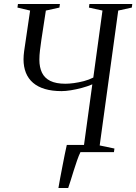

<svg xmlns="http://www.w3.org/2000/svg" viewBox="-20 -763 684 963"><path d="M273 180Q276 162 281.2 133.5Q286.5 105 292.8 72.8Q299 40.5 304.8 11.5Q310.5 -17.5 315 -36H414.5L383.5 0Q375 17.5 366.5 42Q358 66.5 349.8 92.5Q341.5 118.5 334.5 141.8Q327.5 165 322 180ZM310.5 0 313 -18 401 -33.5 443 -340Q418.5 -329.5 390.2 -322Q362 -314.5 335.2 -310.2Q308.5 -306 288.5 -306Q241.5 -306 205.8 -316.5Q170 -327 146 -347.5Q122 -368 110 -397.8Q98 -427.5 98 -465.5Q98 -475 98.8 -485.2Q99.5 -495.5 101 -506L131 -710L67.5 -725L70 -743H280.5L278 -725L210 -710L187.5 -563Q183.5 -535.5 180.5 -510.5Q177.5 -485.5 177.5 -463.5Q177.5 -425.5 190.5 -398.5Q203.5 -371.5 232.2 -357.2Q261 -343 308 -343Q326 -343 350.5 -346.2Q375 -349.5 400.8 -356.2Q426.5 -363 448 -374L494 -710L426 -725L428.5 -743H643.5L641 -725L573 -710L480 -33.5L554 -18L551.5 0Z"/></svg>

Font: Merriweather 144pt Light
Style: Italic
Weight: 300
Italic angle: -7.8°
Version: Version 2.101